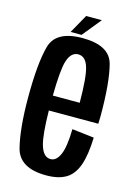

<svg xmlns="http://www.w3.org/2000/svg" viewBox="-109 -758 581 821"><g transform="rotate(15 181.5 -347.0)"><path d="M179 4.5Q60 4.5 39.2 -78.5Q18.5 -161.5 18.5 -298.5Q18.5 -448.5 39.5 -525.8Q60.5 -603 178.5 -603Q298 -603 318.2 -526.5Q338.5 -450 338.5 -301Q338.5 -282.5 337.5 -266.5H118.5Q120 -161.5 132 -118Q146 -67.5 179 -67.5Q204.5 -67.5 219.8 -102Q235 -136.5 236.5 -215.5L334 -204Q331.5 -126 315.2 -80.5Q299 -35 265.8 -15.2Q232.5 4.5 179 4.5ZM118.5 -332.5H237.5Q237 -446.5 224 -488Q211 -531 178.5 -531Q146.5 -531 132.5 -487Q120 -448 118.5 -332.5ZM121.5 -615 168 -698H237.5L170 -615Z"/></g></svg>

Font: Anybody Condensed Medium
Style: Regular
Weight: 500
Width: 3
Designer: Tyler Finck
Foundry: Etcetera Type Company
Version: Version 1.010; ttfautohint (v1.8.3) -l 8 -r 50 -G 200 -x 14 